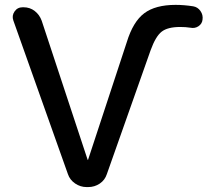

<svg xmlns="http://www.w3.org/2000/svg" viewBox="-20 -760 865 780"><path d="M764.6 -734.4Q783.2 -731.4 794.4 -715.3Q805.7 -699.2 802.7 -679.7Q800.8 -663.1 786.1 -653.3Q771.5 -643.6 752.9 -647.5Q734.4 -650.4 711.9 -650.4Q661.1 -650.4 636.7 -631.3Q612.3 -612.3 591.8 -555.7L414.1 -52.7Q406.2 -28.3 385.3 -14.2Q364.3 0 337.9 0H332Q306.6 0 285.2 -14.6Q263.7 -29.3 255.9 -52.7L34.2 -676.8Q27.3 -696.3 39.1 -713.4Q50.8 -730.5 72.3 -730.5H75.2Q101.6 -730.5 121.1 -715.3Q140.6 -700.2 149.4 -675.8L335.9 -111.3Q335.9 -110.4 336.9 -110.4Q337.9 -110.4 337.9 -111.3L495.1 -588.9Q520.5 -671.9 565.9 -706.1Q611.3 -740.2 693.4 -740.2Q727.5 -740.2 764.6 -734.4Z"/></svg>

Font: Rounded Mgen+ 2p medium
Style: Regular
Weight: 500
Designer: [Source Han Sans]
Ryoko NISHIZUKA  (kana & ideographs); Paul D. Hunt (Latin, Greek & Cyrillic); Wenlong ZHANG  (bopomofo
Version: Version 1.059.20150602